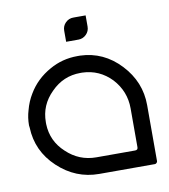

<svg xmlns="http://www.w3.org/2000/svg" viewBox="-68 -620 598 679"><g transform="rotate(-10 230.5 -280.5)"><path d="M443.4 -209Q443.4 -142.6 443.4 -8.8Q443.4 -5.9 440.4 -2.9Q437.5 0 434.6 0Q367.2 0 234.4 0Q150.4 0 86.9 -59.6Q23.4 -119.1 20.5 -204.1Q19.5 -208 19.5 -211.9Q19.5 -240.2 27.3 -265.6Q35.2 -295.9 50.8 -321.3Q79.1 -369.1 129.9 -397.5Q175.8 -423.8 230.5 -423.8Q235.4 -423.8 240.2 -423.8Q324.2 -420.9 383.8 -357.4Q443.4 -293.9 443.4 -210Q443.4 -210 443.4 -209ZM383.8 -69.3Q383.8 -116.2 383.8 -209Q383.8 -270.5 341.8 -316.4Q298.8 -361.3 237.3 -363.3Q234.4 -363.3 230.5 -363.3Q168.9 -363.3 125 -318.4Q80.1 -274.4 80.1 -212.9Q80.1 -209 80.1 -206.1Q82 -144.5 127.9 -102.5Q172.9 -59.6 234.4 -59.6Q281.2 -59.6 374 -59.6Q378.9 -59.6 381.8 -62.5Q383.8 -65.4 383.8 -69.3ZM240.2 -480.5Q232.4 -480.5 216.8 -480.5Q200.2 -480.5 200.2 -480.5Q200.2 -489.3 200.2 -500Q200.2 -511.7 200.2 -520.5Q200.2 -537.1 211.9 -548.8Q223.6 -560.5 240.2 -560.5Q257.8 -560.5 269.5 -548.8Q281.2 -537.1 281.2 -520.5Q281.2 -503.9 269.5 -492.2Q257.8 -480.5 240.2 -480.5ZM244.1 -560.5Q252 -560.5 267.6 -560.5Q284.2 -560.5 284.2 -560.5Q284.2 -552.7 284.2 -541Q284.2 -529.3 284.2 -520.5Q284.2 -503.9 272.5 -492.2Q260.7 -480.5 244.1 -480.5Q226.6 -480.5 214.8 -492.2Q203.1 -503.9 203.1 -520.5Q203.1 -537.1 214.8 -548.8Q226.6 -560.5 244.1 -560.5Z"/></g></svg>

Font: Citrica
Style: Regular
Weight: 400
Designer: Mario Otalvaro
Version: Version 1.0